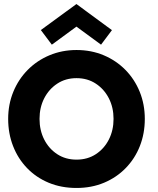

<svg xmlns="http://www.w3.org/2000/svg" viewBox="-20 -920 782 952"><path d="M176 -330.5Q176 -274 199.2 -228.2Q222.5 -182.5 263.8 -155.5Q305 -128.5 359.5 -128.5Q414 -128.5 455.2 -155.5Q496.5 -182.5 519.8 -228.2Q543 -274 543 -330.5Q543 -387 519.8 -432.5Q496.5 -478 455.2 -505.2Q414 -532.5 359.5 -532.5Q305 -532.5 263.8 -505.2Q222.5 -478 199.2 -432.5Q176 -387 176 -330.5ZM20.5 -330.5Q20.5 -402.5 46 -464.8Q71.5 -527 117.5 -573.5Q163.5 -620 225.5 -646Q287.5 -672 359.5 -672Q432.5 -672 494.2 -646Q556 -620 601.8 -573.5Q647.5 -527 672.8 -464.8Q698 -402.5 698 -330.5Q698 -258 673.5 -195.8Q649 -133.5 603.5 -86.8Q558 -40 496 -14Q434 12 359.5 12Q283.5 12 221.2 -14Q159 -40 114 -86.8Q69 -133.5 44.8 -195.8Q20.5 -258 20.5 -330.5ZM237 -698.5 182.5 -771 359 -900 535 -770.5 481 -698.5 359 -788Z"/></svg>

Font: League Spartan Thin
Style: Bold
Weight: 700
Version: Version 2.002